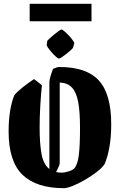

<svg xmlns="http://www.w3.org/2000/svg" viewBox="-20 -972 626 1003"><path d="M199 -527Q194 -479 190.5 -420Q187 -361 187 -306Q187 -222 197 -167.5Q207 -113 238 -89V-545Q238 -554 243.5 -572.5Q249 -591 257 -612Q265 -616 274 -619Q283 -622 290 -622Q432 -622 496.5 -551.5Q561 -481 561 -322Q561 -254 551 -200.5Q541 -147 526 -114Q511 -93 482.5 -71.5Q454 -50 421 -31Q388 -12 359 -0.5Q330 11 314 11Q170 11 97.5 -59Q25 -129 25 -285Q25 -345 33 -393.5Q41 -442 55 -475Q70 -493 98 -515.5Q126 -538 158 -559ZM292 -119Q292 -113 286.5 -101Q281 -89 273 -73Q287 -70 304 -70Q316 -70 337.5 -76.5Q359 -83 368 -92Q386 -113 392 -163.5Q398 -214 398 -303Q398 -388 388.5 -439Q379 -490 356 -514.5Q333 -539 292 -541ZM135 -861V-952H458V-861ZM227 -759Q228 -761 238 -770Q248 -779 261.5 -790.5Q275 -802 286.5 -810Q298 -818 301 -818Q305 -818 316.5 -808.5Q328 -799 340 -786Q352 -773 360.5 -761Q369 -749 368 -746L362 -724Q361 -720 351 -711Q341 -702 328 -691.5Q315 -681 303.5 -673.5Q292 -666 288 -666Q283 -666 272.5 -675.5Q262 -685 250.5 -698Q239 -711 231 -722.5Q223 -734 224 -737Z"/></svg>

Font: Grenze Gotisch ExtraBold
Style: Regular
Weight: 800
Designer: Renata Polastri
Foundry: Omnibus-Type
Version: Version 1.001